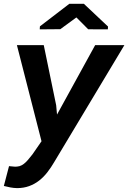

<svg xmlns="http://www.w3.org/2000/svg" viewBox="-20 -763 666 998"><path d="M272 -215.8 276.4 -167.5 474.6 -528.3H626.5L261.7 79.6Q245.6 107.4 226.3 132.3Q207 157.2 183.6 175.5Q160.2 193.8 131.6 204.3Q103 214.8 68.4 214.8Q50.8 214.4 33.9 211.2Q17.1 208 0 203.6L26.9 100.6Q36.6 101.1 47.4 102.5Q58.1 104 67.9 103Q82 102.1 93.3 95.7Q104.5 89.4 114 80.1Q123.5 70.8 132.1 59.8Q140.6 48.8 148.9 39.1L195.8 -28.8L67.9 -528.3H207.5ZM541.5 -625 540.5 -610.4 438.5 -610.8 377 -672.4 293.5 -611.3 186.5 -610.4 187.5 -626 340.3 -743.2H416Z"/></svg>

Font: Roboto Mono
Style: Bold Italic
Weight: 700
Designer: Google
Version: Version 2.000985; 2015; ttfautohint (v1.3)